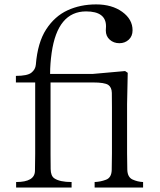

<svg xmlns="http://www.w3.org/2000/svg" viewBox="-20 -835 711 855"><path d="M50.8 -467.8V-497.1Q101.6 -497.1 119.6 -511.2Q137.7 -525.4 139.6 -546.9Q147.5 -645.5 185.5 -704.1Q223.6 -762.7 280.8 -789.1Q337.9 -815.4 408.2 -815.4Q478.5 -815.4 524.4 -782.2Q570.3 -749 570.3 -700.2Q570.3 -673.8 553.2 -658.2Q536.1 -642.6 511.7 -642.6Q486.3 -642.6 468.8 -658.2Q451.2 -673.8 451.2 -699.2L452.1 -717.8Q452.1 -784.2 363.3 -784.2Q236.3 -784.2 210 -599.6Q203.1 -550.8 203.1 -505.9H394.5L537.1 -518.6L548.8 -510.7L545.9 -371.1V-152.3Q545.9 -112.3 546.9 -79.1Q547.9 -45.9 570.3 -35.6Q592.8 -25.4 617.2 -24.4V0H401.4V-24.4Q427.7 -25.4 452.1 -34.7Q476.6 -43.9 477.5 -78.1Q478.5 -112.3 478.5 -152.3V-356.4Q478.5 -396.5 478 -421.4Q477.5 -446.3 461.9 -457Q445.3 -467.8 394.5 -467.8H205.1V-149.4Q205.1 -112.3 205.6 -82Q206.1 -51.8 221.7 -41Q246.1 -24.4 298.8 -24.4V0H51.8V-24.4Q135.7 -24.4 135.7 -75.2Q136.7 -112.3 136.7 -149.4V-467.8Z"/></svg>

Font: GenEi Koburi Mincho v6
Style: Regular
Weight: 400
Designer: o_tamon (Modified)
Foundry: o_tamon / Adobe Systems Incorporated
Version: Version 6.1